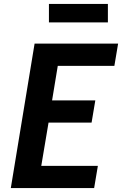

<svg xmlns="http://www.w3.org/2000/svg" viewBox="-20 -957 621 977"><path d="M35 0H459L478 -113H190L227 -333H446L465 -446H245L274 -622H562L581 -735H156ZM229 -843H529V-937H229Z"/></svg>

Font: Iosevka Sparkle XBdObl
Style: Regular
Weight: 800
Italic angle: -9°
Designer: Belleve Invis
Foundry: Belleve Invis
Version: Version 4.5.0; ttfautohint (v1.8.3)